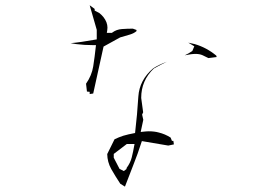

<svg xmlns="http://www.w3.org/2000/svg" viewBox="-20 -754 1040 717"><path d="M572.3 -259.3Q556.6 -263.7 534.7 -263.7Q527.3 -263.7 505.4 -261.2L515.1 -306.6L510.7 -326.2L514.6 -334.5L507.3 -388.2V-388.7Q507.3 -453.1 554.2 -498Q578.1 -511.7 603 -523.4Q575.7 -513.7 552.2 -499Q500.5 -455.1 496.6 -393.1Q492.7 -327.6 484.4 -257.3Q458 -252.4 440.4 -247.1Q423.8 -241.7 407.7 -233.9L380.4 -178.7Q380.9 -148.9 395.5 -122.6Q411.1 -95.2 429.2 -67.9L445.8 -57.6V-57.1L446.8 -57.6Q461.9 -98.1 478 -138.2Q494.1 -178.2 509.8 -227.1L608.4 -210.4L629.4 -214.8L627.4 -228H622.1L617.2 -240.2Q596.7 -253.4 572.3 -259.3ZM758.3 -537.1 789.1 -541 787.6 -546.4Q751 -576.7 707 -589.4Q695.3 -592.3 683.1 -594.7L705.6 -581.1L698.2 -563.5Q683.6 -553.7 669.9 -547.4Q694.8 -552.7 710.2 -552.7Q725.6 -552.7 736.8 -547.6Q748 -542.5 758.3 -537.1ZM404.8 -165V-175.8V-179.2L453.6 -216.3H456.1H482.4Q477.1 -186 471.9 -165.8Q466.8 -145.5 452.6 -126.5V-123L442.4 -115.2L426.3 -123.5ZM314.9 -411.1V-402.8L328.1 -404.8L366.7 -580.1L428.7 -614.3Q447.3 -620.1 465.3 -625Q480 -629.4 489.7 -637.7V-642.1L476.1 -647Q455.6 -647 435.3 -645.5Q415 -644 399.9 -632.8L397.9 -631.3H378.9L380.4 -640.1Q381.3 -645.5 381.3 -650.9Q381.3 -671.4 365.7 -690.9Q359.4 -698.7 350.6 -705.6L333.5 -714.4V-720.7L314.9 -734.4L341.3 -642.6V-606.9Q278.8 -595.7 243.7 -592.8Q253.9 -590.8 264.2 -589.4Q294.4 -585.4 330.1 -585.4H338.4Q333.5 -540 328.1 -506.1Q322.8 -472.2 301.3 -441.4L304.7 -412.1Z"/></svg>

Font: Bakudai
Style: ExtraLight
Weight: 200
Version: Version 1.48